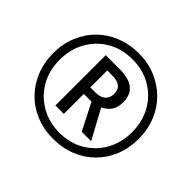

<svg xmlns="http://www.w3.org/2000/svg" viewBox="-166 -939 1163 1163"><g transform="rotate(45 415.5 -357.0)"><path d="M415 10Q332 10 264.5 -18.5Q197 -47 148.5 -97.5Q100 -148 74 -214.5Q48 -281 48 -357Q48 -438 76 -505.5Q104 -573 154 -622Q204 -671 271 -697.5Q338 -724 415 -724Q495 -724 562 -696Q629 -668 678.5 -618.5Q728 -569 755 -502Q782 -435 782 -357Q782 -277 755 -210Q728 -143 678.5 -93.5Q629 -44 562 -17Q495 10 415 10ZM415 -43Q506 -43 576 -84.5Q646 -126 685.5 -197Q725 -268 725 -357Q725 -447 685 -518Q645 -589 575 -630Q505 -671 415 -671Q323 -671 253 -629.5Q183 -588 143.5 -517Q104 -446 104 -357Q104 -265 145 -194.5Q186 -124 256.5 -83.5Q327 -43 415 -43ZM282 -143V-574H402Q559 -574 559 -447Q559 -403 539.5 -374.5Q520 -346 486 -331L588 -143H507L420 -314H354V-143ZM399 -370Q438 -370 461 -389Q484 -408 484 -445Q484 -515 398 -515H354V-370Z"/></g></svg>

Font: Noto Sans Tamil Condensed
Style: Regular
Weight: 400
Width: 3
Designer: Jelle Bosma - Monotype Design Team
Foundry: Monotype Imaging Inc.
Version: Version 2.004; ttfautohint (v1.8.4.7-5d5b)